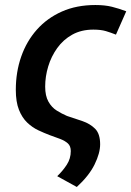

<svg xmlns="http://www.w3.org/2000/svg" viewBox="-20 -555 523 765"><path d="M286 190 208 147Q230 126 246 101.5Q262 77 262 47Q262 27 250.5 16.5Q239 6 219.5 -1.5Q200 -9 177 -17Q156 -25 132.5 -36Q109 -47 88.5 -66.5Q68 -86 55.5 -117.5Q43 -149 43 -197Q43 -268 64.5 -329.5Q86 -391 127 -437Q168 -483 226.5 -509Q285 -535 360 -535Q398 -535 426 -528Q454 -521 483 -510L442 -417Q422 -425 402 -431Q382 -437 352 -437Q304 -437 268 -417Q232 -397 208 -363.5Q184 -330 172 -290Q160 -250 160 -210Q160 -173 173 -150Q186 -127 206 -114.5Q226 -102 247 -93Q278 -83 308.5 -72.5Q339 -62 359 -42Q379 -22 379 20Q379 55 357 100Q335 145 286 190Z"/></svg>

Font: Ubuntu Sans SemiBold
Style: Italic
Weight: 600
Italic angle: -13.5°
Designer: Dalton Maag Ltd
Foundry: Dalton Maag Ltd
Version: Version 1.006